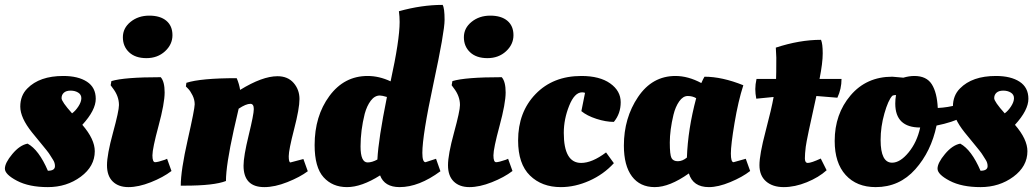

<svg xmlns="http://www.w3.org/2000/svg" viewBox="-20 -754 4243 786"><path d="M368 -135Q368 -73 310.5 -30.5Q253 12 176 12Q99 12 49.5 -14Q0 -40 0 -63.5Q0 -87 30.5 -123.5Q61 -160 93 -166Q139 -141 176 -55Q205 -55 205 -74Q205 -88 197 -100Q189 -112 185 -119Q181 -126 171 -138.5Q161 -151 156 -157Q131 -187 111 -212Q63 -272 63 -317.5Q63 -363 92 -392Q142 -443 239 -443Q300 -443 336 -419.5Q372 -396 372 -349.5Q372 -303 317 -243Q368 -184 368 -135ZM275 -290Q289 -300 301 -318.5Q313 -337 313 -352Q313 -367 300 -375Q287 -383 269 -383Q251 -383 241.5 -374.5Q232 -366 232 -352Q232 -338 275 -290Z M655 -100 664 -104 682 -54Q648 -28 597.5 -8Q547 12 506 12Q465 12 441.5 -11Q418 -34 418 -77.5Q418 -121 442.5 -210.5Q467 -300 467 -324Q467 -361 441 -394L433 -405L436 -422Q488 -438 638 -438Q654 -420 654 -375.5Q654 -331 629 -238.5Q604 -146 604 -118Q604 -90 615 -90Q626 -90 655 -100ZM579.5 -516Q534 -516 508.5 -540Q483 -564 483 -601.5Q483 -639 514.5 -664.5Q546 -690 591 -690Q636 -690 661 -669Q686 -648 686 -610Q686 -572 655.5 -544Q625 -516 579.5 -516Z M737 6H720Q720 -56 748.5 -182Q777 -308 777 -327Q777 -346 768 -364Q759 -382 750 -391L741 -400L743 -415Q802 -434 949 -434Q959 -411 963 -386Q1054 -442 1116 -442Q1158 -442 1182 -414.5Q1206 -387 1206 -348.5Q1206 -310 1184 -225Q1162 -140 1162 -114.5Q1162 -89 1169 -89L1222 -103L1240 -53Q1208 -29 1156.5 -8.5Q1105 12 1062 12Q977 12 977 -76Q977 -114 998 -200Q1019 -286 1019 -307.5Q1019 -329 1005 -329Q987 -329 957 -309Q953 -291 937 -222Q905 -77 905 -13Q856 6 737 6Z M1616 12Q1554 12 1536 -36Q1460 12 1400.5 12Q1341 12 1304.5 -28.5Q1268 -69 1268 -160Q1268 -279 1328.5 -361Q1389 -443 1485 -443Q1532 -443 1579 -421Q1616 -590 1616 -664Q1616 -686 1613 -708Q1706 -734 1792 -734Q1800 -721 1800 -672.5Q1800 -624 1754.5 -412Q1709 -200 1709 -128Q1709 -90 1722 -90L1765 -104L1783 -53Q1695 12 1616 12ZM1485 -89Q1503 -89 1525 -101V-102Q1529 -183 1564 -357Q1544 -363 1535 -363Q1514 -363 1498 -342Q1482 -321 1473 -288Q1456 -220 1456 -154.5Q1456 -89 1485 -89Z M2051 -100 2060 -104 2078 -54Q2044 -28 1993.5 -8Q1943 12 1902 12Q1861 12 1837.5 -11Q1814 -34 1814 -77.5Q1814 -121 1838.5 -210.5Q1863 -300 1863 -324Q1863 -361 1837 -394L1829 -405L1832 -422Q1884 -438 2034 -438Q2050 -420 2050 -375.5Q2050 -331 2025 -238.5Q2000 -146 2000 -118Q2000 -90 2011 -90Q2022 -90 2051 -100ZM1975.5 -516Q1930 -516 1904.5 -540Q1879 -564 1879 -601.5Q1879 -639 1910.5 -664.5Q1942 -690 1987 -690Q2032 -690 2057 -669Q2082 -648 2082 -610Q2082 -572 2051.5 -544Q2021 -516 1975.5 -516Z M2363 -376Q2332 -376 2310 -321Q2288 -266 2288 -210Q2288 -87 2359 -87Q2404 -87 2461 -130L2493 -86Q2451 -40 2392.5 -14Q2334 12 2276 12Q2198 12 2149.5 -35.5Q2101 -83 2101 -179Q2101 -295 2172.5 -369Q2244 -443 2360 -443Q2435 -443 2478 -412.5Q2521 -382 2521 -335.5Q2521 -289 2493 -255Q2460 -255 2421.5 -267.5Q2383 -280 2360 -299L2375 -374Q2369 -376 2363 -376Z M2983 -90 3033 -104 3051 -54Q3019 -29 2969.5 -8.5Q2920 12 2882 12Q2817 12 2800 -44Q2721 12 2660.5 12Q2600 12 2567 -32Q2534 -76 2534 -158Q2534 -271 2592 -357Q2650 -443 2745 -443Q2797 -443 2851 -414Q2859 -432 2864 -440Q2936 -440 3023 -405Q3002 -340 2987 -250.5Q2972 -161 2972 -125.5Q2972 -90 2983 -90ZM2792 -109Q2796 -225 2830 -352Q2815 -361 2795.5 -361Q2776 -361 2760.5 -339Q2745 -317 2737 -284Q2722 -221 2722 -170.5Q2722 -120 2729 -107Q2736 -94 2755 -94Q2774 -94 2792 -109Z M3408 -354 3322 -361Q3282 -182 3278.5 -153Q3275 -124 3275 -105.5Q3275 -87 3287 -87Q3301 -87 3340 -105L3364 -57Q3332 -28 3283 -8Q3234 12 3188.5 12Q3143 12 3116 -11.5Q3089 -35 3089 -78Q3089 -121 3114 -216Q3139 -311 3147 -357Q3123 -355 3076 -350Q3072 -371 3072 -389.5Q3072 -408 3077 -431H3157Q3158 -444 3158 -518L3156 -559Q3253 -591 3341 -591Q3348 -575 3348 -535.5Q3348 -496 3335 -431H3425Q3425 -390 3408 -354Z M3565 12Q3487 12 3442 -37.5Q3397 -87 3397 -177Q3397 -287 3462 -363.5Q3527 -440 3633 -440L3678 -436Q3702 -443 3723 -443Q3773 -443 3794.5 -409Q3816 -375 3819 -312Q3861 -314 3899 -325L3913 -329Q3920 -322 3923 -287L3924 -276Q3879 -253 3814 -240Q3792 -134 3727 -61Q3662 12 3565 12ZM3585 -181Q3585 -88 3632 -88Q3665 -88 3699.5 -130Q3734 -172 3747 -232Q3645 -232 3645 -330Q3645 -347 3648 -365Q3638 -365 3633 -362Q3616 -344 3600.5 -289.5Q3585 -235 3585 -181Z M4186 -135Q4186 -73 4128.5 -30.5Q4071 12 3994 12Q3917 12 3867.5 -14Q3818 -40 3818 -63.5Q3818 -87 3848.5 -123.5Q3879 -160 3911 -166Q3957 -141 3994 -55Q4023 -55 4023 -74Q4023 -88 4015 -100Q4007 -112 4003 -119Q3999 -126 3989 -138.5Q3979 -151 3974 -157Q3949 -187 3929 -212Q3881 -272 3881 -317.5Q3881 -363 3910 -392Q3960 -443 4057 -443Q4118 -443 4154 -419.5Q4190 -396 4190 -349.5Q4190 -303 4135 -243Q4186 -184 4186 -135ZM4093 -290Q4107 -300 4119 -318.5Q4131 -337 4131 -352Q4131 -367 4118 -375Q4105 -383 4087 -383Q4069 -383 4059.5 -374.5Q4050 -366 4050 -352Q4050 -338 4093 -290Z"/></svg>

Font: Oleo Script Swash Caps
Style: Bold
Weight: 700
Designer: Soytutype
Foundry: Soytutype
Version: Version 1.002